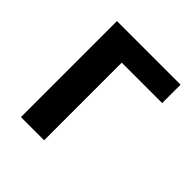

<svg xmlns="http://www.w3.org/2000/svg" viewBox="-148 -630 738 738"><g transform="rotate(45 220.5 -261.0)"><path d="M74.2 0V-522H419.9V-421.9H200.2V0Z"/></g></svg>

Font: Anuphan SemiBold
Style: Bold
Weight: 600
Designer: Mike Abbink, Paul van der Laan, Pieter van Rosmalen, Mint Tantisuwanna
Foundry: Bold Monday; Cadson Demak
Version: Version 3.002;hotconv 1.0.109;makeotfexe 2.5.65596